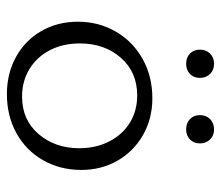

<svg xmlns="http://www.w3.org/2000/svg" viewBox="-62 -575 641 557"><g transform="rotate(90 258.5 -296.5)"><path d="M43 -202Q43 -263 72 -312.5Q101 -362 151.5 -390Q202 -418 265 -418Q324 -418 371.5 -391Q419 -364 446 -317Q473 -270 473 -212Q473 -150 444.5 -100.5Q416 -51 366 -23.5Q316 4 253 4Q193 4 145 -22.5Q97 -49 70 -96Q43 -143 43 -202ZM410 -206Q410 -255 390 -293.5Q370 -332 335.5 -353Q301 -374 257 -374Q189 -374 147.5 -326.5Q106 -279 106 -208Q106 -158 126 -120Q146 -82 181 -61Q216 -40 260 -40Q328 -40 369 -88Q410 -136 410 -206ZM124 -556Q124 -574 135.5 -585.5Q147 -597 165 -597Q183 -597 194.5 -585.5Q206 -574 206 -556Q206 -538 194.5 -527Q183 -516 165 -516Q147 -516 135.5 -527Q124 -538 124 -556ZM314 -556Q314 -574 325.5 -585.5Q337 -597 356 -597Q373 -597 384.5 -585.5Q396 -574 396 -556Q396 -538 384.5 -527Q373 -516 356 -516Q337 -516 325.5 -527Q314 -538 314 -556Z"/></g></svg>

Font: Ysabeau Semilight
Style: Regular
Weight: 300
Designer: Christian Thalmann (Catharsis Fonts)
Version: Version 0.003